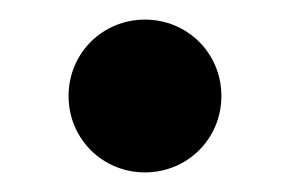

<svg xmlns="http://www.w3.org/2000/svg" viewBox="-20 -448 296 196"><path d="M50 -350C50 -306 85 -272 128 -272C171 -272 206 -306 206 -350C206 -394 171 -428 128 -428C85 -428 50 -394 50 -350Z"/></svg>

Font: Space Text Medium
Style: Regular
Weight: 500
Designer: Florian Karsten (Space Text), Colophon Foundry (Space Mono)
Foundry: Florian Karsten
Version: Version 1.003;PS 001.003;hotconv 1.0.88;makeotf.lib2.5.64775